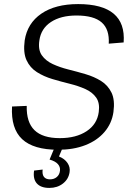

<svg xmlns="http://www.w3.org/2000/svg" viewBox="-20 -727 640 941"><path d="M265 7Q144 7 88.5 -45Q33 -97 39 -205L111 -208Q109 -128 149 -89Q189 -50 273 -50Q353 -50 404.5 -84Q456 -118 464 -178Q470 -222 451.5 -248.5Q433 -275 398.5 -290.5Q364 -306 321.5 -316.5Q279 -327 237 -339.5Q195 -352 161 -373.5Q127 -395 110 -432Q93 -469 101 -529Q114 -613 182.5 -660Q251 -707 363 -707Q481 -707 537 -660Q593 -613 586 -519L513 -513Q517 -583 478.5 -617Q440 -651 355 -651Q278 -651 229.5 -619Q181 -587 173 -529Q166 -483 185 -456Q204 -429 238.5 -413Q273 -397 315 -386.5Q357 -376 399.5 -363.5Q442 -351 475.5 -330Q509 -309 526.5 -273Q544 -237 536 -178Q528 -122 492 -80Q456 -38 398 -15.5Q340 7 265 7ZM222 194Q180 194 160.5 172Q141 150 147 109L189 104Q186 128 195.5 140Q205 152 225 152Q245 152 258.5 140.5Q272 129 274 109Q276 91 263.5 77Q251 63 223 55L245 2H285L269 40Q297 51 311 72Q325 93 321 117Q316 151 288.5 172.5Q261 194 222 194Z"/></svg>

Font: Pathway Extreme 28pt Light
Style: Italic
Weight: 300
Italic angle: -8°
Designer: Eduardo Rodriguez Tunni
Foundry: Eduardo Rodriguez Tunni
Version: Version 1.001;gftools[0.9.26]